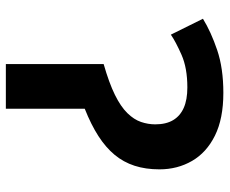

<svg xmlns="http://www.w3.org/2000/svg" viewBox="-82 -682 765 640"><g transform="rotate(90 300.0 -362.5)"><path d="M194 -326Q257 -344 296.5 -363.5Q336 -383 357.5 -405Q379 -427 387 -450.5Q395 -474 395 -498Q395 -534 381 -557.5Q367 -581 340 -593Q313 -605 272 -605Q207 -605 163 -585.5Q119 -566 96 -550L43 -657Q87 -684 147.5 -704.5Q208 -725 290 -725Q376 -725 432.5 -697Q489 -669 517 -620.5Q545 -572 545 -512Q545 -466 533 -429Q521 -392 496.5 -362.5Q472 -333 434 -308.5Q396 -284 343 -263V0H194Z"/></g></svg>

Font: Noto Sans Mono
Style: Bold
Weight: 700
Designer: Monotype Design Team
Foundry: Monotype Imaging Inc.
Version: Version 2.014